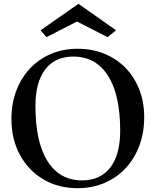

<svg xmlns="http://www.w3.org/2000/svg" viewBox="-20 -972 817 1008"><path d="M388 16Q286 16 207.5 -30.5Q129 -77 84.5 -159Q40 -241 40 -347Q40 -428 65.5 -495.5Q91 -563 137.5 -612.5Q184 -662 247.5 -689Q311 -716 388 -716Q464 -716 528.5 -689.5Q593 -663 639.5 -615Q686 -567 711.5 -501.5Q737 -436 737 -357Q737 -275 711.5 -207Q686 -139 639.5 -89Q593 -39 528.5 -11.5Q464 16 388 16ZM411 -25Q507 -25 559 -92.5Q611 -160 611 -286Q611 -474 547 -574.5Q483 -675 365 -675Q269 -675 217.5 -607.5Q166 -540 166 -415Q166 -227 229.5 -126Q293 -25 411 -25ZM224 -777 193 -813 392 -952 589 -813 545 -777 384 -859Z"/></svg>

Font: Wittgenstein Medium
Style: Regular
Weight: 500
Designer: Jörg Drees
Foundry: Jörg Drees
Version: Version 1.500